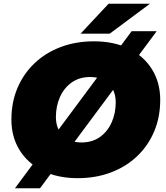

<svg xmlns="http://www.w3.org/2000/svg" viewBox="-20 -937 888 1027"><path d="M396 16Q287 16 207.5 -24Q128 -64 84.5 -134.5Q41 -205 41 -297Q41 -390 73.5 -466.5Q106 -543 165 -599Q224 -655 305 -685.5Q386 -716 482 -716Q591 -716 670.5 -676Q750 -636 793.5 -565.5Q837 -495 837 -403Q837 -310 804.5 -233.5Q772 -157 713 -101Q654 -45 573 -14.5Q492 16 396 16ZM416 -175Q474 -175 515 -204.5Q556 -234 577.5 -283Q599 -332 599 -389Q599 -450 563 -487.5Q527 -525 462 -525Q404 -525 363 -495.5Q322 -466 300.5 -417.5Q279 -369 279 -311Q279 -250 315.5 -212.5Q352 -175 416 -175ZM60 70 684 -770H818L194 70ZM411 -757 561 -917H782L567 -757Z"/></svg>

Font: Montserrat Black
Style: Italic
Weight: 900
Italic angle: -11.3°
Designer: Julieta Ulanovsky
Foundry: Julieta Ulanovsky
Version: Version 9.000; ttfautohint (v1.8.4.7-5d5b)